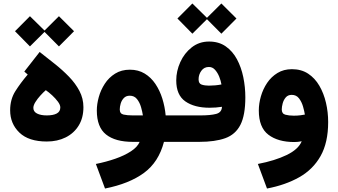

<svg xmlns="http://www.w3.org/2000/svg" viewBox="-20 -812 1936 1099"><path d="M138.7 -385.3 119.1 -402.3 207 -514.6Q250 -481 293.9 -446Q337.9 -411.1 375 -372.8Q412.1 -334.5 434.8 -291.3Q457.5 -248 457.5 -198.7Q457.5 -137.2 430.4 -93.3Q403.3 -49.3 356 -25.6Q308.6 -2 248 -2Q144 -2 91.1 -53Q38.1 -104 38.1 -180.7Q38.1 -243.2 67.9 -290.3Q97.7 -337.4 138.7 -385.3ZM325.2 -197.3Q325.2 -211.4 311.8 -229.7Q298.3 -248 279.1 -265.9Q259.8 -283.7 242.2 -295.9Q227.5 -283.2 210.9 -264.9Q194.3 -246.6 182.6 -227.8Q170.9 -209 170.9 -194.3Q170.9 -172.9 192.1 -162.1Q213.4 -151.4 247.6 -151.4Q284.7 -151.4 304.9 -162.4Q325.2 -173.3 325.2 -197.3ZM151.4 -719.2 234.9 -637.2 317.4 -719.2 403.8 -633.3 317.4 -546.4 234.9 -629.4 151.4 -546.4 65.9 -633.3Z M723.6 -413.1Q771.5 -413.1 807.9 -391.1Q844.2 -369.1 869.4 -331.8Q894.5 -294.4 909.2 -247.6Q923.8 -200.7 928.2 -151.4H960.4V0H918.5Q888.2 116.2 803.7 178Q719.2 239.7 581.1 267.1L528.8 126.5Q587.9 114.7 640.4 96.4Q692.9 78.1 730 53.7Q767.1 29.3 779.3 0H739.7Q640.1 0 587.2 -42Q534.2 -84 534.2 -179.7Q534.2 -215.8 545.4 -256.3Q556.6 -296.9 579.8 -332.5Q603 -368.2 638.9 -390.6Q674.8 -413.1 723.6 -413.1ZM739.7 -151.4H797.9Q794.9 -171.9 787.4 -198.5Q779.8 -225.1 764.4 -244.6Q749 -264.2 722.7 -264.2Q701.7 -264.2 689 -251Q676.3 -237.8 670.9 -219.5Q665.5 -201.2 665.5 -185.5Q665.5 -161.1 687 -156.2Q708.5 -151.4 739.7 -151.4Z M1081.1 -792 1164.6 -710 1247.1 -792 1333.5 -706.1 1247.1 -619.1 1164.6 -702.1 1081.1 -619.1 995.6 -706.1ZM1126.5 -151.4Q1184.6 -151.4 1217 -159.9Q1249.5 -168.5 1250.5 -200.7Q1216.8 -195.3 1179.7 -195.3Q1092.8 -195.3 1040.8 -231.7Q988.8 -268.1 988.8 -351.6Q988.8 -405.3 1012 -456.5Q1035.2 -507.8 1077.6 -541Q1120.1 -574.2 1176.8 -574.2Q1232.4 -574.2 1272 -546.6Q1311.5 -519 1336.2 -473.1Q1360.8 -427.2 1372.6 -370.4Q1384.3 -313.5 1384.3 -254.9Q1384.3 -152.3 1356 -97.2Q1327.6 -42 1269.3 -21Q1210.9 0 1120.6 0H940.9V-151.4ZM1175.8 -321.8Q1193.8 -321.8 1212.2 -323.5Q1230.5 -325.2 1247.6 -328.6Q1244.1 -349.6 1234.9 -372.8Q1225.6 -396 1210.9 -412.4Q1196.3 -428.7 1175.8 -428.7Q1148.4 -428.7 1132.6 -407Q1116.7 -385.3 1116.7 -357.9Q1116.7 -333.5 1134.5 -327.6Q1152.3 -321.8 1175.8 -321.8Z M1858.4 -113.3Q1858.4 4.4 1814.9 81.3Q1771.5 158.2 1692.6 202.6Q1613.8 247.1 1508.3 267.1L1456.1 126.5Q1553.2 107.9 1620.6 75.4Q1688 43 1707 -3.4Q1684.6 1 1664.6 1Q1571.3 1 1516.4 -40.8Q1461.4 -82.5 1461.4 -179.7Q1461.4 -219.2 1473.4 -260.7Q1485.4 -302.2 1509 -337.4Q1532.7 -372.6 1568.4 -394.3Q1604 -416 1650.9 -416Q1704.6 -416 1743.7 -390.4Q1782.7 -364.7 1808.1 -321Q1833.5 -277.3 1845.9 -223.6Q1858.4 -169.9 1858.4 -113.3ZM1661.6 -149.9Q1682.6 -149.9 1699.2 -152.1Q1715.8 -154.3 1725.1 -156.2Q1722.2 -175.3 1714.6 -201.9Q1707 -228.5 1691.7 -248.8Q1676.3 -269 1649.9 -269Q1627.9 -269 1615.5 -254.2Q1603 -239.3 1597.9 -219.7Q1592.8 -200.2 1592.8 -185.5Q1592.8 -161.1 1613.3 -155.5Q1633.8 -149.9 1661.6 -149.9Z"/></svg>

Font: Vazirmatn UI Black
Style: Regular
Weight: 900
Designer: Saber Rastikerdar
Foundry: Saber Rastikerdar
Version: Version 33.003